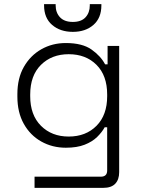

<svg xmlns="http://www.w3.org/2000/svg" viewBox="-20 -708 684 928"><path d="M64 -241V-253Q64 -330 95.5 -385Q127 -440 180 -470Q233 -500 298 -500Q378 -500 422.5 -468.5Q467 -437 488 -397H500V-486H556V124Q556 160 537 180Q518 200 479 200H147V146H467Q498 146 498 116V-93H486Q473 -69 449.5 -46Q426 -23 389 -8.5Q352 6 298 6Q233 6 179.5 -24Q126 -54 95 -109.5Q64 -165 64 -241ZM312 -48Q395 -48 446.5 -100Q498 -152 498 -243V-251Q498 -343 446.5 -394.5Q395 -446 312 -446Q230 -446 178 -394.5Q126 -343 126 -251V-243Q126 -152 178 -100Q230 -48 312 -48ZM332 -554Q271 -554 232 -587.5Q193 -621 193 -682V-688H249V-682Q249 -647 270 -624.5Q291 -602 332 -602Q373 -602 393.5 -624.5Q414 -647 414 -682V-688H470V-682Q470 -621 431.5 -587.5Q393 -554 332 -554Z"/></svg>

Font: Space Grotesk Light Light
Style: Regular
Weight: 300
Version: Version 2.000